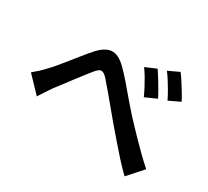

<svg xmlns="http://www.w3.org/2000/svg" viewBox="-144 -967 1288 1190"><g transform="rotate(30 500.0 -372.0)"><path d="M35 -273Q56 -290 75 -307.5Q94 -325 115 -348Q134 -367 156.5 -394.5Q179 -422 204.5 -453.5Q230 -485 255.5 -517Q281 -549 304 -575Q354 -633 401.5 -637.5Q449 -642 503 -589Q536 -557 572 -515Q608 -473 643 -431.5Q678 -390 708 -357Q732 -331 760 -301.5Q788 -272 819.5 -239.5Q851 -207 885 -174Q919 -141 954 -110L860 -5Q824 -39 785 -82Q746 -125 708.5 -169Q671 -213 638 -251Q607 -288 573 -329Q539 -370 507.5 -407.5Q476 -445 453 -471Q434 -492 420 -497.5Q406 -503 393.5 -495Q381 -487 366 -468Q350 -448 329 -421Q308 -394 285.5 -364.5Q263 -335 242 -306.5Q221 -278 203 -256Q187 -233 170.5 -207.5Q154 -182 141 -162ZM704 -685Q718 -665 735.5 -636.5Q753 -608 770.5 -578Q788 -548 799 -525L718 -489Q704 -520 689.5 -547.5Q675 -575 659.5 -601Q644 -627 626 -652ZM837 -739Q852 -720 870 -691.5Q888 -663 906 -634Q924 -605 935 -582L856 -544Q841 -575 825.5 -601.5Q810 -628 794 -653.5Q778 -679 760 -703Z"/></g></svg>

Font: Noto Sans KR SemiBold
Style: Regular
Weight: 600
Designer: Ryoko NISHIZUKA  (kana, bopomofo & ideographs); Paul D. Hunt (Latin, Greek & Cyrillic); Sandoll Communications , Soo-you
Foundry: Adobe
Version: Version 2.004-H2;hotconv 1.0.118;makeotfexe 2.5.65603